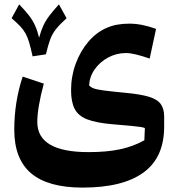

<svg xmlns="http://www.w3.org/2000/svg" viewBox="-20 -603 813 880"><path d="M666 -334.5Q631.3 -346.7 603.8 -353.3Q576.2 -359.9 558.1 -359.9Q513.7 -359.9 475.6 -339.4Q437.5 -318.8 413.8 -284.9Q390.1 -251 388.7 -211.4Q396 -203.1 409.2 -198Q422.4 -192.9 455.1 -188.5Q487.8 -184.1 553.7 -177.7Q624 -171.4 662.8 -159.4Q701.7 -147.5 717 -125.7Q732.4 -104 732.4 -68.4V-22.5Q732.4 118.7 637.7 187.7Q543 256.8 358.4 256.8Q200.2 256.8 122.8 191.4Q45.4 126 45.4 -8.3Q45.4 -135.7 84 -252L180.7 -219.7Q150.9 -107.9 150.9 -43.9Q150.9 94.2 385.3 94.2Q470.2 94.2 531 81.1Q591.8 67.9 641.6 40L644 -16.1Q637.2 -19 625 -21Q612.8 -22.9 583.3 -25.9Q553.7 -28.8 493.7 -33.7Q420.9 -40 379.9 -55.9Q338.9 -71.8 322.3 -103.8Q305.7 -135.7 305.7 -189.5Q305.7 -252.9 326.9 -310.8Q348.1 -368.7 385.5 -412.4Q422.9 -456.1 471.2 -476.1Q512.7 -494.6 573.2 -494.6Q629.4 -494.6 695.3 -470.7ZM190.4 -354 129.4 -344.7Q121.1 -382.8 114 -407.2Q106.9 -431.6 97.4 -449Q87.9 -466.3 72.8 -482.4Q57.6 -498.5 33.2 -519.5L67.9 -583Q95.2 -554.7 112.3 -532.7Q129.4 -510.7 140.1 -487.3Q150.9 -463.9 159.2 -430.2Q168 -462.4 178.7 -485.6Q189.5 -508.8 206.3 -531Q223.1 -553.2 250 -583L285.2 -519.5Q253.4 -490.7 236.6 -469.5Q219.7 -448.2 210.2 -422.6Q200.7 -397 190.4 -354Z"/></svg>

Font: Pinar DS1 Bold
Style: Regular
Weight: 700
Designer: Amin Abedi
Version: Version 3.000